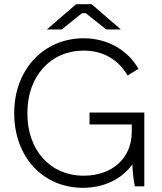

<svg xmlns="http://www.w3.org/2000/svg" viewBox="-20 -891 776 918"><path d="M204 -750H275L372 -828H390L488 -750H558L418 -871H344ZM377 7C478 7 562 -35 613 -105C614 -67 619 -24 625 0H670V-353H408V-296H610V-260C610 -138 520 -51 380 -51C220 -51 111 -173 111 -347V-353C111 -525 221 -649 380 -649C476 -649 547 -604 590 -530L642 -562C594 -647 499 -708 380 -708C188 -708 48 -557 48 -352V-349C48 -142 184 7 377 7Z"/></svg>

Font: Fixel Display Light
Style: Regular
Weight: 300
Designer: AlfaBravo + MacPaw
Foundry: Kyrylo Tkachov, Marchela Mozhyna, Serhii Makarenko, Maria Weinstein, Zakhar Kryvoshyya
Version: Version 1.211